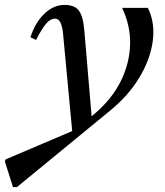

<svg xmlns="http://www.w3.org/2000/svg" viewBox="-130 -512 671 783"><path d="M-77 251 -110 147 -107 138 175 18 184 13 258 -50Q326 -108 362 -180Q398 -252 400.5 -329Q403 -406 368 -480H473Q503 -419 493 -344.5Q483 -270 438.5 -196Q394 -122 318 -60L-61 251ZM166 39 127 -376Q124 -406 116 -421Q108 -436 94 -436Q76 -436 58.5 -416Q41 -396 17 -349L-6 -360Q14 -421 51.5 -456.5Q89 -492 133 -492Q174 -492 191.5 -469Q209 -446 214 -387L245 -21Z"/></svg>

Font: Platypi Light
Style: Italic
Weight: 300
Italic angle: -13°
Designer: David Sargent
Foundry: Bolt Cutter Type
Version: Version 1.200